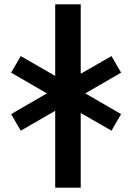

<svg xmlns="http://www.w3.org/2000/svg" viewBox="-20 -880 610 880"><path d="M371 -452 535 -547 491 -623 350 -542V-860H233V-532L75 -623L31 -547L195 -452L31 -357L75 -281L233 -372V-20H350V-362L491 -281L535 -357Z"/></svg>

Font: Ny Stormning
Style: Gr
Weight: 400
Designer: Robert Jablonski, Mew Too
Foundry: Cannot Into Space Fonts
Version: Version 0.90